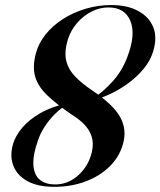

<svg xmlns="http://www.w3.org/2000/svg" viewBox="-20 -731 636 762"><path d="M195 10.5Q130 10.5 88.8 -12.2Q47.5 -35 32.8 -73.8Q18 -112.5 32 -160.5Q41.5 -192 68 -223.8Q94.5 -255.5 139.2 -281.5Q184 -307.5 247 -321L248 -317Q221 -301.5 197.5 -278Q174 -254.5 156.8 -227.5Q139.5 -200.5 130.5 -173.5Q109 -111 112.8 -72.5Q116.5 -34 139.5 -16.5Q162.5 1 198.5 1Q247.5 1 285.8 -31.2Q324 -63.5 339.5 -110Q352 -147 346.8 -176.5Q341.5 -206 320.2 -230.8Q299 -255.5 262.5 -277.5Q202.5 -319 166.5 -353.8Q130.5 -388.5 119.5 -427.2Q108.5 -466 122 -518Q132.5 -558.5 160.5 -593.8Q188.5 -629 229.5 -655.2Q270.5 -681.5 319.8 -696.2Q369 -711 421.5 -711Q485.5 -711 529 -687.2Q572.5 -663.5 588.8 -621.5Q605 -579.5 586.5 -523Q576 -489.5 550.5 -458.5Q525 -427.5 490.8 -402Q456.5 -376.5 418.5 -358.5Q380.5 -340.5 345 -332.5L344.5 -337Q389 -365.5 427.8 -408.8Q466.5 -452 486.5 -508Q519.5 -595.5 497.2 -648.5Q475 -701.5 410 -701.5Q376 -701.5 343.8 -685.2Q311.5 -669 286.8 -640.8Q262 -612.5 250 -576.5Q235 -528.5 242.2 -493.2Q249.5 -458 277 -428.8Q304.5 -399.5 349 -370Q429.5 -315.5 457 -266.2Q484.5 -217 468 -159Q453.5 -108 414.8 -70Q376 -32 319.2 -10.8Q262.5 10.5 195 10.5Z"/></svg>

Font: Fraunces 120pt SemiBold
Style: Italic
Weight: 600
Italic angle: -16°
Version: Version 1.000;[b76b70a41]